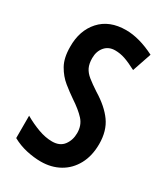

<svg xmlns="http://www.w3.org/2000/svg" viewBox="-183 -807 785 900"><g transform="rotate(30 209.5 -357.0)"><path d="M385 -198Q385 -134 359.5 -87Q334 -40 289.5 -15Q245 10 188 10Q151 10 110.5 1Q70 -8 34 -28V-149Q72 -127 111.5 -112.5Q151 -98 187 -98Q229 -98 249.5 -125.5Q270 -153 270 -191Q270 -233 244.5 -261Q219 -289 172 -320Q144 -339 113 -364Q82 -389 60.5 -427Q39 -465 39 -525Q38 -613 88 -668.5Q138 -724 228 -724Q299 -724 384 -681L349 -578Q311 -598 284.5 -607Q258 -616 231 -616Q196 -616 175.5 -592Q155 -568 155 -531Q155 -501 164.5 -481Q174 -461 195 -444Q216 -427 251 -404Q317 -364 351 -316.5Q385 -269 385 -198Z"/></g></svg>

Font: Noto Sans Malayalam ExtraCondensed SemiBold
Style: Regular
Weight: 600
Width: 2
Designer: Jelle Bosma - Monotype Design Team
Foundry: Monotype Imaging Inc.
Version: Version 2.104; ttfautohint (v1.8.4.7-5d5b)